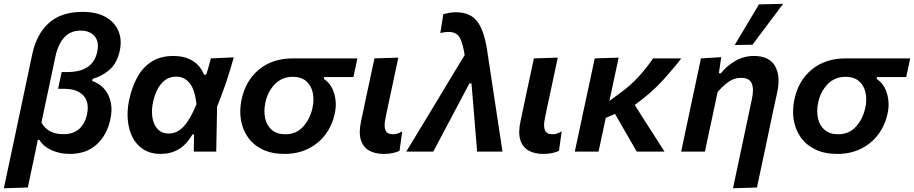

<svg xmlns="http://www.w3.org/2000/svg" viewBox="-44 -810 4884 1026"><path d="M-23.5 196Q-12 142 -0.8 89.5Q10.5 37 23.5 -24.5L128 -518.5Q150.5 -626.5 216.5 -686.5Q282.5 -746.5 396.5 -746.5Q473 -746.5 521.5 -718.5Q570 -690.5 589.2 -643.5Q608.5 -596.5 596 -539Q582 -473 541.8 -437.8Q501.5 -402.5 451 -388.5L448.5 -377Q466.5 -372 487.8 -357.5Q509 -343 525.8 -318Q542.5 -293 549.2 -256.5Q556 -220 545.5 -171.5Q528.5 -90 473.5 -38.8Q418.5 12.5 328.5 12.5Q276.5 12.5 232.5 -7Q188.5 -26.5 166.5 -62.5H158L149 -18Q137 38.5 126.5 88.2Q116 138 104.5 192ZM294.5 -93Q347.5 -93 379 -121Q410.5 -149 421 -199.5Q434.5 -264 401.5 -299.8Q368.5 -335.5 297.5 -335.5H266.5L285.5 -425H316Q453 -425 475.5 -533Q487 -587.5 461.2 -617Q435.5 -646.5 387 -646.5Q333 -646.5 299.8 -610.5Q266.5 -574.5 252 -507.5L177.5 -155.5Q211 -93 294.5 -93Z M815.5 12.5Q760 12.5 722 -12Q684 -36.5 663.5 -77.8Q643 -119 638.8 -170.2Q634.5 -221.5 646 -275Q660.5 -344.5 690 -397.8Q719.5 -451 767 -481Q814.5 -511 883.5 -511Q941.5 -511 983.5 -486.2Q1025.5 -461.5 1046.5 -411H1057.5Q1066 -435.5 1071.8 -456.8Q1077.5 -478 1082.5 -498L1205 -503.5Q1187.5 -437.5 1163.8 -368.2Q1140 -299 1116 -239.5Q1115 -179.5 1113.8 -119.5Q1112.5 -59.5 1111.5 0H991.5Q992 -23 992.2 -46.2Q992.5 -69.5 993 -91.5H984.5Q951.5 -36 909.8 -11.8Q868 12.5 815.5 12.5ZM858 -96.5Q902 -96.5 937 -133.5Q972 -170.5 1006 -253Q997 -333 968.5 -366.8Q940 -400.5 898.5 -400.5Q862.5 -400.5 837.5 -381.2Q812.5 -362 797 -331.2Q781.5 -300.5 774 -265.5Q764.5 -222 770.2 -183.5Q776 -145 797.8 -120.8Q819.5 -96.5 858 -96.5Z M1477 12.5Q1407.5 12.5 1358.5 -11.5Q1309.5 -35.5 1280.8 -76.5Q1252 -117.5 1243.5 -169Q1235 -220.5 1246.5 -276Q1267.5 -378.5 1339.8 -438.2Q1412 -498 1521 -498H1866L1844.5 -398H1688.5L1686.5 -388.5Q1727.5 -361 1742.2 -309.2Q1757 -257.5 1745 -203.5Q1731 -138.5 1694 -90Q1657 -41.5 1601.5 -14.5Q1546 12.5 1477 12.5ZM1481 -92.5Q1539.5 -92.5 1576.5 -133.8Q1613.5 -175 1626 -234.5Q1635.5 -278.5 1627 -316Q1618.5 -353.5 1592 -376.5Q1565.5 -399.5 1521 -399.5Q1463 -399.5 1424.8 -360.2Q1386.5 -321 1374 -261.5Q1364.5 -216.5 1373 -178Q1381.5 -139.5 1408.5 -116Q1435.5 -92.5 1481 -92.5Z M2006 12.5Q1961.5 12.5 1929.5 -5Q1897.5 -22.5 1884.8 -61Q1872 -99.5 1885.5 -162.5Q1893 -197.5 1898.2 -222Q1903.5 -246.5 1909 -274Q1923.5 -341.5 1934.5 -393Q1945.5 -444.5 1957 -498L2084.5 -502Q2066 -414.5 2050.2 -340.5Q2034.5 -266.5 2023.5 -216L2015.5 -176Q2007 -136.5 2015.8 -114.5Q2024.5 -92.5 2057 -92.5Q2068.5 -92.5 2079.5 -96Q2090.5 -99.5 2105.5 -108L2091 -4Q2075.5 3.5 2054.5 8Q2033.5 12.5 2006 12.5Z M2127 0Q2168 -67.5 2212 -140.2Q2256 -213 2297 -280.5Q2330.5 -336.5 2367.2 -397.5Q2404 -458.5 2439 -515.5Q2428 -586.5 2410.2 -613Q2392.5 -639.5 2351 -639.5Q2344 -639.5 2332.2 -638Q2320.5 -636.5 2309 -633.5L2325 -734.5Q2340.5 -738.5 2357 -741.5Q2373.5 -744.5 2393 -744.5Q2467 -744.5 2505 -697Q2543 -649.5 2559.5 -538.5L2599 -278.5Q2608.5 -213.5 2615.8 -166.5Q2623 -119.5 2629 -80.5Q2635 -41.5 2641 0H2505.5Q2501 -55 2496.5 -111.8Q2492 -168.5 2487.5 -220L2475.5 -364.5H2464.5L2388.5 -221Q2358.5 -164.5 2329.2 -109Q2300 -53.5 2271.5 0Z M2858 12.5Q2813.5 12.5 2781.5 -5Q2749.5 -22.5 2736.8 -61Q2724 -99.5 2737.5 -162.5Q2745 -197.5 2750.2 -222Q2755.5 -246.5 2761 -274Q2775.5 -341.5 2786.5 -393Q2797.5 -444.5 2809 -498L2936.5 -502Q2918 -414.5 2902.2 -340.5Q2886.5 -266.5 2875.5 -216L2867.5 -176Q2859 -136.5 2867.8 -114.5Q2876.5 -92.5 2909 -92.5Q2920.5 -92.5 2931.5 -96Q2942.5 -99.5 2957.5 -108L2943 -4Q2927.5 3.5 2906.5 8Q2885.5 12.5 2858 12.5Z M3027.5 0Q3039 -53.5 3050 -104.2Q3061 -155 3074 -217.5L3084.5 -266.5Q3099.5 -336.5 3111 -389.5Q3122.5 -442.5 3134 -498L3262 -502Q3247.5 -435.5 3235 -376.5Q3222.5 -317.5 3212.5 -270.5L3258.5 -304.5Q3322 -349 3369 -400.8Q3416 -452.5 3445.5 -498H3596.5Q3557.5 -446.5 3498.5 -381.2Q3439.5 -316 3348 -249L3400.5 -166Q3425 -128.5 3452.5 -85.2Q3480 -42 3507 0H3358.5Q3340.5 -31.5 3323.2 -61.2Q3306 -91 3287.5 -123L3242.5 -201.5L3193 -180Q3183 -133 3173.8 -89.8Q3164.5 -46.5 3154.5 0Z M3873 196Q3884 143.5 3896.8 83.5Q3909.5 23.5 3923.5 -42Q3936 -102 3949 -162.8Q3962 -223.5 3974.5 -283.5Q3985.5 -335 3973 -364.5Q3960.5 -394 3916 -394Q3878.5 -394 3848.5 -372.2Q3818.5 -350.5 3790.5 -318L3768 -211Q3755.5 -153.5 3745 -103.8Q3734.5 -54 3723 0H3596Q3607.5 -54 3618.2 -104.8Q3629 -155.5 3642 -217L3652.5 -267Q3663.5 -318.5 3676 -377Q3688.5 -435.5 3701.5 -498L3810 -504.5L3797.5 -418.5H3808.5Q3836 -455 3882.8 -483Q3929.5 -511 3985.5 -511Q4065 -511 4096.5 -458.8Q4128 -406.5 4109.5 -318Q4098.5 -268 4089.2 -224.5Q4080 -181 4072 -143L4055.5 -64.5Q4040.5 5.5 4027.5 67Q4014.5 128.5 4001 192ZM3882 -569.5Q3915 -624.5 3947.2 -678.5Q3979.5 -732.5 4011.5 -786.5L4141 -789.5Q4099 -733.5 4058 -679Q4017 -624.5 3977 -571Z M4431 12.5Q4361.5 12.5 4312.5 -11.5Q4263.5 -35.5 4234.8 -76.5Q4206 -117.5 4197.5 -169Q4189 -220.5 4200.5 -276Q4221.5 -378.5 4293.8 -438.2Q4366 -498 4475 -498H4820L4798.5 -398H4642.5L4640.5 -388.5Q4681.5 -361 4696.2 -309.2Q4711 -257.5 4699 -203.5Q4685 -138.5 4648 -90Q4611 -41.5 4555.5 -14.5Q4500 12.5 4431 12.5ZM4435 -92.5Q4493.5 -92.5 4530.5 -133.8Q4567.5 -175 4580 -234.5Q4589.5 -278.5 4581 -316Q4572.5 -353.5 4546 -376.5Q4519.5 -399.5 4475 -399.5Q4417 -399.5 4378.8 -360.2Q4340.5 -321 4328 -261.5Q4318.5 -216.5 4327 -178Q4335.5 -139.5 4362.5 -116Q4389.5 -92.5 4435 -92.5Z"/></svg>

Font: Commissioner SemiBold
Style: Italic
Weight: 600
Italic angle: -12°
Designer: Kostas Bartsokas
Foundry: Kostas Bartsokas
Version: Version 1.000; ttfautohint (v1.8.3)